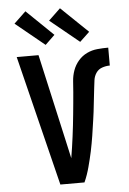

<svg xmlns="http://www.w3.org/2000/svg" viewBox="-64 -1033 727 1079"><g transform="rotate(-5 300.0 -493.5)"><path d="M232 0 50 -735H173L283 -245Q289 -219 294.5 -193.5Q300 -168 306 -142Q311 -172 315.5 -202.5Q320 -233 324 -264Q328 -295 331.5 -325.5Q335 -356 338 -387Q341 -418 344 -449Q347 -480 349.5 -510.5Q352 -541 354 -572Q356 -603 366.5 -632.5Q377 -662 397.5 -686Q418 -710 446 -723.5Q474 -737 505 -740Q536 -743 567 -743V-642Q545 -642 523.5 -634.5Q502 -627 489.5 -608.5Q477 -590 474 -567.5Q471 -545 468.5 -523Q466 -501 463.5 -479Q461 -457 458.5 -434.5Q456 -412 453.5 -390Q451 -368 447.5 -346Q444 -324 441 -302Q438 -280 434.5 -258Q431 -236 427 -214Q423 -192 418.5 -170.5Q414 -149 408.5 -127Q403 -105 397.5 -84Q392 -63 384.5 -41.5Q377 -20 368 0ZM413 -789 249 -923 316 -987 468 -841ZM218 -789 54 -923 121 -987 272 -841Z"/></g></svg>

Font: R Plex Mono
Style: Bold
Weight: 700
Monospace: yes
Designer: Belleve Invis
Foundry: Belleve Invis
Version: Version 31.8.0